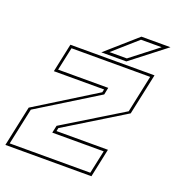

<svg xmlns="http://www.w3.org/2000/svg" viewBox="-128 -790 818 891"><g transform="rotate(20 280.5 -344.0)"><path d="M14 -13.5H412L436.5 -128H182.5L190.5 -164.5L482 -342.5L521 -526.5H132.5L108 -412H355.5L348.5 -377L52.5 -194ZM-2.5 0 40 -199.5 336.5 -383.5 340 -398.5H92L122 -540H537.5L494 -336.5L202 -157.5L198.5 -141.5H452.5L422.5 0ZM269 -556 419 -688H562.5L392.5 -556ZM304 -570H390L524 -674H422Z"/></g></svg>

Font: Tourney Thin Thin
Style: Italic
Weight: 250
Italic angle: -12°
Version: Version 1.015